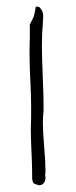

<svg xmlns="http://www.w3.org/2000/svg" viewBox="-20 -634 229 575"><path d="M90.8 -614.3Q88.9 -614.3 86.9 -613.3Q85.9 -609.4 85 -601.6Q82 -583 76.2 -574.2L69.3 -560.5V-527.3Q68.4 -502 68.4 -481.4Q68.4 -431.6 71.3 -383.8Q73.2 -345.7 73.2 -314.5Q73.2 -310.5 73.2 -302.2Q73.2 -293.9 73.2 -284.2Q73.2 -274.4 72.8 -265.6Q72.3 -256.8 72.3 -251Q72.3 -245.1 72.3 -245.1Q72.3 -221.7 74.2 -180.7Q76.2 -139.6 76.2 -119.1Q76.2 -109.4 76.2 -104.5Q76.2 -89.8 81.1 -85Q84 -83 87.4 -82Q90.8 -81.1 93.8 -80.1Q96.7 -79.1 96.7 -79.1Q105.5 -79.1 110.8 -85.4Q116.2 -91.8 116.2 -102.5Q116.2 -105.5 115.2 -108.4Q116.2 -116.2 116.2 -124Q116.2 -148.4 112.3 -194.3Q108.4 -240.2 108.4 -265.6Q108.4 -284.2 110.4 -301.8Q110.4 -311.5 110.4 -323.2Q110.4 -349.6 107.9 -407.2Q105.5 -464.8 105.5 -496.1Q105.5 -533.2 108.4 -566.4Q109.4 -578.1 109.4 -584Q109.4 -596.7 104.5 -604.5Q99.6 -612.3 96.2 -613.3Q92.8 -614.3 90.8 -614.3Z"/></svg>

Font: 辰宇落雁體 Thin
Style: Regular
Weight: 100
Designer: Written by Liu, Wei-Chen; Created by Wang, Li-Yu.
Foundry: New Value
Version: Version 1.000